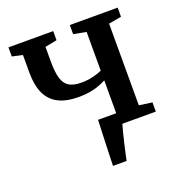

<svg xmlns="http://www.w3.org/2000/svg" viewBox="-131 -659 890 950"><g transform="rotate(-20 314.0 -184.0)"><path d="M303 180Q304 146.5 305.2 106.8Q306.5 67 308.2 24.2Q310 -18.5 311.5 -59.5H478L419 -4.5Q414 11 407.5 37Q401 63 394.2 91.8Q387.5 120.5 382.2 144.5Q377 168.5 374.5 180ZM322 0V-48.5L407 -58V-232.5Q390.5 -223.5 369 -215.5Q347.5 -207.5 321.2 -202.8Q295 -198 262.5 -198Q196.5 -198 154.5 -219.5Q112.5 -241 92.2 -284.8Q72 -328.5 72 -395V-488L17.5 -500V-548H253V-500L190.5 -487.5V-409Q190.5 -354.5 200.2 -321.8Q210 -289 233.2 -274.8Q256.5 -260.5 298 -260.5Q331.5 -260.5 361.2 -268Q391 -275.5 407 -283.5V-487.5L340.5 -500V-548H592.5V-500L525.5 -488V-58L594 -48.5V0Z"/></g></svg>

Font: Merriweather 36pt SemiBold
Style: Regular
Weight: 600
Version: Version 2.100